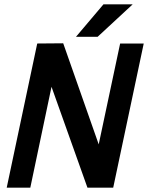

<svg xmlns="http://www.w3.org/2000/svg" viewBox="-20 -867 684 887"><path d="M218 -466 120 0H11L152 -666L272 -667L436 -200L535 -666H644L503 0H384ZM593 -847 431 -697H331L458 -847Z"/></svg>

Font: Epunda Sans SemiBold
Style: Italic
Weight: 600
Italic angle: -12.0243°
Designer: Simon Atzbach
Foundry: typofactur
Version: Version 2.204; ttfautohint (v1.8.4.7-5d5b)